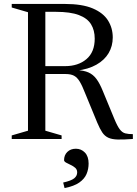

<svg xmlns="http://www.w3.org/2000/svg" viewBox="-20 -705 694 974"><path d="M310 -369.5Q376.5 -369.5 418.5 -405Q460.5 -440.5 460.5 -509Q460.5 -551.5 441.8 -582Q423 -612.5 379.8 -628.8Q336.5 -645 264 -645H137L138 -685H308.5Q397.5 -685 450.8 -662.2Q504 -639.5 528 -601Q552 -562.5 552 -515Q552 -471 531 -435.5Q510 -400 469 -376.8Q428 -353.5 368 -346.5V-349.5Q405 -348 428.8 -337.5Q452.5 -327 469.2 -304.5Q486 -282 501.5 -243.5L560 -102Q575 -65.5 587.5 -49Q600 -32.5 615.5 -28.5Q631 -24.5 654 -24.5V0Q607 3.5 577.2 2.8Q547.5 2 529.2 -6.5Q511 -15 498.8 -33.2Q486.5 -51.5 473.5 -82.5L412.5 -230.5Q397.5 -269.5 384.5 -291Q371.5 -312.5 355.2 -321Q339 -329.5 312 -329.5H138L137 -369.5ZM210 -685V-42L292.5 -18V0H39.5V-18L122 -42V-643L39.5 -667V-685ZM300.5 221Q341 212 356.2 199.8Q371.5 187.5 371.5 169.5Q371.5 155 361.5 146.2Q351.5 137.5 338.2 131.5Q325 125.5 315 119.8Q305 114 305 107.5Q305 82 321.5 65.8Q338 49.5 365 49.5Q392 49.5 410.8 69Q429.5 88.5 429.5 124.5Q429.5 153 419 177.8Q408.5 202.5 382.2 221Q356 239.5 307.5 249Z"/></svg>

Font: Newsreader 36pt
Style: Regular
Weight: 400
Designer: Hugues Gentile
Foundry: Production Type
Version: Version 1.003